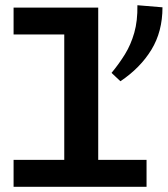

<svg xmlns="http://www.w3.org/2000/svg" viewBox="-20 -715 642 735"><path d="M226 -33V-686H356V-33ZM32 0V-103H541V0ZM32 -583V-686H347V-583ZM506 -695 602 -687Q602 -594 559.5 -524.5Q517 -455 441 -404L407 -436Q436 -471 458.5 -507.5Q481 -544 494 -589.5Q507 -635 506 -695Z"/></svg>

Font: BioRhyme Expanded SemiBold
Style: Regular
Weight: 600
Width: 7
Designer: Aoife Mooney
Foundry: Aoife Mooney Type
Version: Version 1.600;gftools[0.9.33]